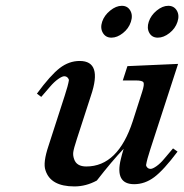

<svg xmlns="http://www.w3.org/2000/svg" viewBox="-20 -631 641 668"><path d="M497.6 -555.4Q504.9 -577.6 525.1 -594.2Q545.4 -610.8 565.4 -610.8Q585.4 -610.8 595.2 -594.2Q605 -577.6 597.4 -554.7Q589.8 -531.7 569.6 -515.9Q549.3 -500 529.1 -500Q508.8 -500 499.5 -516.6Q490.2 -533.2 497.6 -555.4ZM335.4 -555.4Q342.8 -577.6 363.3 -594.2Q383.8 -610.8 403.8 -610.8Q423.8 -610.8 433.3 -594.2Q442.9 -577.6 435.3 -554.7Q427.7 -531.7 407.7 -515.9Q387.7 -500 367.7 -500Q347.7 -500 337.9 -516.6Q328.1 -533.2 335.4 -555.4ZM257.3 -418.9Q337.4 -418.9 296.4 -298.3L247.6 -147.9Q236.3 -113.3 234.9 -101.6Q233.4 -89.8 237.8 -77.6Q246.1 -51.8 280.3 -51.8Q390.6 -51.8 441.9 -209.5L474.6 -311.5Q482.9 -337.4 479.2 -344.2Q475.6 -351.1 452.6 -351.1H407.2L423.3 -400.9L599.6 -408.7L502.9 -111.3Q491.2 -75.7 488.3 -57.1Q488.3 -52.2 492.7 -47.9Q497.1 -43.5 504.2 -43.5Q511.2 -43.5 524.7 -53Q538.1 -62.5 551.8 -79.1L582 -114.7L597.7 -103.5Q549.3 -39.1 516.6 -14.6Q483.9 9.8 446.8 9.8Q378.9 9.8 400.4 -77.6Q403.8 -92.8 410.2 -113.3Q369.6 -70.8 316.9 -2.9Q279.3 17.6 238.8 17.6Q155.8 17.6 138.2 -38.6Q128.9 -64.5 148.9 -124L205.1 -297.9Q216.8 -333.5 219.7 -351.6Q219.7 -356.4 215.1 -361.1Q210.4 -365.7 203.4 -365.7Q196.3 -365.7 182.4 -356Q168.5 -346.2 154.3 -329.6L123.5 -293.9L108.4 -305.2Q155.8 -369.6 188 -394.3Q220.2 -418.9 257.3 -418.9Z"/></svg>

Font: RIT Rachana
Style: Bold Italic
Weight: 700
Designer: Hussain KH
Version: 1.4.7